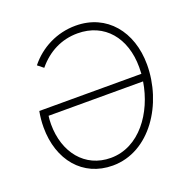

<svg xmlns="http://www.w3.org/2000/svg" viewBox="-127 -825 922 949"><g transform="rotate(-20 333.5 -350.5)"><path d="M595 -372H58C53 -346 50 -318 50 -288C50 -116 151 6 308 6C505 6 637 -201 637 -406C637 -579 534 -707 370 -707C271 -707 182 -661 124 -588L154 -564C209 -631 282 -668 366 -668C508 -668 596 -561 596 -407ZM90 -290C90 -307 91 -321 93 -334H590C565 -177 462 -33 312 -33C176 -33 90 -142 90 -290Z"/></g></svg>

Font: Fixel Text 20240404 ExtraLight
Style: Italic
Weight: 200
Width: 4
Italic angle: -10°
Designer: AlfaBravo + MacPaw
Foundry: Kyrylo Tkachov, Marchela Mozhyna, Serhii Makarenko, Maria Weinstein, Zakhar Kryvoshyya
Version: Version 1.211;Glyphs 3.2 (3225)